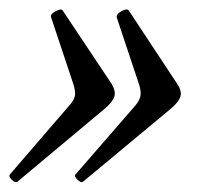

<svg xmlns="http://www.w3.org/2000/svg" viewBox="-23 -408 419 401"><path d="M14 -29Q9 -25 1.5 -32.5Q-6 -40 -2 -44L122 -188Q132 -199 133.5 -208.5Q135 -218 130 -233L84 -371Q81 -378 93 -384.5Q105 -391 108 -386L210 -233Q219 -218 216 -207Q213 -196 197 -182ZM151 -29Q147 -25 139 -32.5Q131 -40 135 -44L260 -188Q269 -199 270.5 -208.5Q272 -218 267 -233L221 -371Q219 -378 230.5 -384.5Q242 -391 246 -386L347 -233Q357 -218 354 -207Q351 -196 335 -182Z"/></svg>

Font: Junicode Two Beta Condensed Medium
Style: Italic
Weight: 500
Width: 3
Italic angle: -9°
Version: Version 1.053; ttfautohint (v1.8.4)